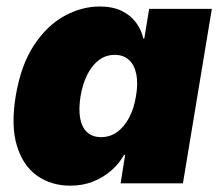

<svg xmlns="http://www.w3.org/2000/svg" viewBox="-20 -570 683 597"><path d="M198.7 7.3Q139.6 7.3 95.7 -23.4Q51.8 -54.2 32.7 -116.2Q13.7 -178.2 28.8 -271Q44.9 -367.7 85.7 -429.4Q126.5 -491.2 180.4 -520.5Q234.4 -549.8 289.6 -549.8Q329.6 -549.8 357.4 -536.6Q385.3 -523.4 402.3 -500.7Q419.4 -478 425.8 -450.2H428.7L443.8 -542.5H638.7L548.8 0H355L369.1 -88.4H365.7Q350.1 -60.5 325.2 -39.1Q300.3 -17.6 268.6 -5.1Q236.8 7.3 198.7 7.3ZM294.4 -143.6Q321.8 -143.6 343.8 -159.2Q365.7 -174.8 381.1 -203.4Q396.5 -231.9 402.8 -271Q409.7 -311 403.8 -339.6Q397.9 -368.2 380.9 -383.8Q363.8 -399.4 336.4 -399.4Q309.6 -399.4 288.3 -383.8Q267.1 -368.2 252.2 -339.6Q237.3 -311 230.5 -271Q224.1 -231.4 229.2 -202.6Q234.4 -173.8 251 -158.7Q267.6 -143.6 294.4 -143.6Z"/></svg>

Font: Inter 16pt Black
Style: Italic
Weight: 900
Italic angle: -9.3988°
Version: Version 4.001;git-66647c0bb